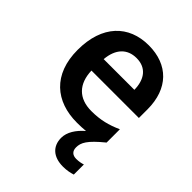

<svg xmlns="http://www.w3.org/2000/svg" viewBox="-218 -673 1022 1022"><g transform="rotate(45 292.5 -162.0)"><path d="M411 106C411 70 427 39 508 -27V-127C450 -101 400 -88 332 -88C236 -88 183 -144 180 -241H537V-306C537 -461 447 -552 301 -552C151 -552 50 -452 50 -267C50 -82 162 10 321 10C345 10 367 9 387 7C346 42 319 84 319 126C319 190 362 228 434 228C464 228 485 223 505 217V141C493 145 476 149 455 149C428 149 411 135 411 106ZM303 -458C378 -458 413 -405 414 -330H183C190 -413 234 -458 303 -458Z"/></g></svg>

Font: Noto Sans Georgian SemiBold
Style: Regular
Weight: 600
Designer: Monotype Design Team, Akaki Razmadze
Foundry: Google LLC
Version: Version 2.005